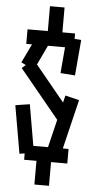

<svg xmlns="http://www.w3.org/2000/svg" viewBox="-69 -993 605 1179"><g transform="rotate(5 234.0 -403.5)"><path d="M309.1 -770 398.9 -763.2 379.9 -543 290 -549.8ZM308.1 -246.1 49.8 -560.1 118.2 -618.2 377 -303.2ZM325.2 -9.8 238.8 -30.8 332 -415 418 -394ZM64.9 -799.8H357.9V-710H64.9ZM44.9 -594.2 134.8 -782.2 214.8 -744.1 125 -555.2ZM169.9 -47.9 82 -34.2 30.8 -329.1 119.1 -342.8ZM113.8 -89.8H379.9V0H113.8ZM189.9 -729V-953.1H279.8V-729ZM189.9 146V-61H279.8V146Z"/></g></svg>

Font: Opir
Style: Regular
Weight: 400
Designer: Maksym Kobuzan
Version: Version 1.000;FEAKit 1.0